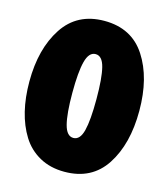

<svg xmlns="http://www.w3.org/2000/svg" viewBox="-111 -803 790 916"><g transform="rotate(15 284.0 -345.5)"><path d="M563 -346Q563 -182 495 -77.5Q427 27 292 27Q222 27 169 -2.5Q116 -32 84 -83.5Q52 -135 36 -201Q20 -267 20 -346Q20 -508 89 -613Q158 -718 292 -718Q427 -718 495 -613.5Q563 -509 563 -346ZM338 -191.5Q351 -243 351 -347Q351 -451 338 -502.5Q325 -554 292 -554Q259 -554 245.5 -502Q232 -450 232 -347Q232 -244 245.5 -192Q259 -140 292 -140Q325 -140 338 -191.5Z"/></g></svg>

Font: Repo
Style: ExtraBlack
Weight: 1000
Designer: Stefan Peev
Foundry: Context Ltd
Version: Version 001.000